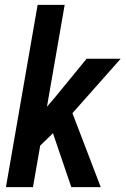

<svg xmlns="http://www.w3.org/2000/svg" viewBox="-20 -770 517 790"><path d="M246.1 -750 115.7 0H4.4L134.8 -750ZM476.6 -528.3 248 -270.5 114.7 -141.1 104 -250 203.1 -365.7 336.4 -528.3ZM273.4 0 187.5 -252.4 267.6 -331.5 394.5 0Z"/></svg>

Font: Roboto Condensed Medium
Style: Italic
Weight: 500
Italic angle: -12°
Designer: Christian Robertson
Foundry: Google
Version: Version 3.0; 2020